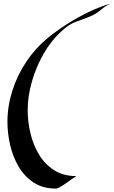

<svg xmlns="http://www.w3.org/2000/svg" viewBox="-20 -937 667 1121"><path d="M627 -916.5Q595.2 -902.8 569.6 -880.1Q543.9 -857.4 512.2 -843.8Q482.9 -831.1 461.2 -823.7Q439.5 -816.4 420.9 -809.1Q402.3 -801.8 382.3 -789.1Q362.3 -776.4 336.4 -752.4Q277.3 -698.2 233.6 -621.3Q189.9 -544.4 165.8 -459.2Q141.6 -374 141.6 -294.4Q141.6 -228.5 157.2 -161.1Q172.9 -93.8 206.5 -36.6Q240.2 20.5 294.4 55.7Q348.6 90.8 425.8 91.3Q416 96.7 399.7 108.4Q383.3 120.1 365 133.1Q346.7 146 330.8 155Q314.9 164.1 306.6 164.1Q229.5 164.1 175.5 128.2Q121.6 92.3 87.9 34.2Q54.2 -23.9 38.8 -92Q23.4 -160.2 23.4 -225.1Q23.4 -316.9 52 -407Q80.6 -497.1 133.1 -575.9Q185.5 -654.8 255.9 -712.9Q306.6 -754.9 368.7 -794.7Q430.7 -834.5 497.1 -866.5Q563.5 -898.4 627 -916.5Z"/></svg>

Font: Lugrasimo
Style: Regular
Weight: 400
Designer: The DocRepair Project, Astigmatic (AOETI)
Foundry: Google
Version: Version 1.001